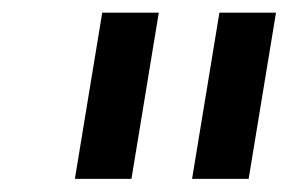

<svg xmlns="http://www.w3.org/2000/svg" viewBox="-20 -747 450 299"><path d="M279.1 -468.4 321.7 -727.3H409.8L367.2 -468.4ZM139.2 -727.3H227.3L184.7 -468.4H96.6Z"/></svg>

Font: Inter P Medium
Style: Italic
Weight: 500
Italic angle: 9.39999°
Designer: Rasmus Andersson
Foundry: rsms
Version: Version 3.018;git-588b23468